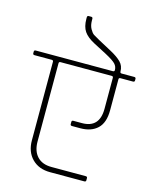

<svg xmlns="http://www.w3.org/2000/svg" viewBox="-133 -948 793 997"><g transform="rotate(15 263.5 -449.5)"><path d="M461 -623H528Q537 -623 537 -615V-606Q537 -598 528 -598H461Q452 -598 452 -590V-423Q452 -356 418.5 -324.5Q385 -293 327 -293H282Q273 -293 273 -301V-313Q273 -321 282 -321H328Q422 -321 422 -423V-590Q422 -598 413 -598H139Q130 -598 130 -590V-169Q130 -118 157 -89Q184 -60 234 -60H418Q427 -60 427 -52V-40Q427 -32 418 -32H234Q173 -32 136.5 -69Q100 -106 100 -168V-590Q100 -598 91 -598H-1Q-10 -598 -10 -606V-615Q-10 -623 -1 -623H413Q422 -623 422 -631Q422 -650 409 -664Q396 -678 353 -701L284 -737Q244 -758 227 -783Q210 -808 210 -850V-858Q210 -867 218 -867H232Q240 -867 240 -858V-850Q240 -823 250 -805Q260 -787 270 -780Q281 -772 375 -722Q412 -702 432 -682Q452 -662 452 -631Q452 -623 461 -623Z"/></g></svg>

Font: Rajdhani Light
Style: Regular
Weight: 300
Designer: Satya Rajpurohit, Jyotish Sonowal
Foundry: Indian Type Foundry
Version: Version 1.201;PS 1.0;hotconv 1.0.78;makeotf.lib2.5.61930; tt